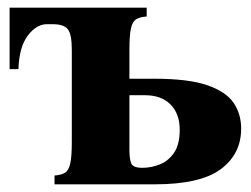

<svg xmlns="http://www.w3.org/2000/svg" viewBox="-20 -480 653 500"><path d="M381 -275Q471 -275 520 -258Q569 -241 588.5 -212Q608 -183 608 -145Q608 -79 555 -39.5Q502 0 383 0H122V-23Q139 -24 149 -30Q159 -36 163 -54.5Q167 -73 167 -110V-350Q167 -391 156.5 -404Q146 -417 117 -417H102Q75 -417 52.5 -387.5Q30 -358 28 -300H5V-460H362V-437Q345 -436 335 -430Q325 -424 321 -406Q317 -388 317 -350V-275ZM317 -91Q317 -67 321.5 -55Q326 -43 351 -43Q374 -43 396.5 -52Q419 -61 433.5 -82.5Q448 -104 448 -142Q448 -184 424 -208Q400 -232 358 -232H317Z"/></svg>

Font: Bona Nova
Style: Bold
Weight: 700
Designer: Mateusz Machalski
Foundry: Capitalics
Version: Version 4.001; ttfautohint (v1.8.3)